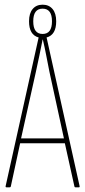

<svg xmlns="http://www.w3.org/2000/svg" viewBox="-20 -800 364 820"><path d="M320 -5Q321 0 317 0H302Q299 0 298 -3L257 -188H66L26 -3Q25 0 21 0H8Q3 0 4 -5L145 -640Q104 -651 104 -709Q104 -743 119.5 -761.5Q135 -780 162 -780Q189 -780 204.5 -761.5Q220 -743 220 -709Q220 -651 179 -640ZM122 -709Q122 -655 162 -655Q202 -655 202 -709Q202 -763 162 -763Q122 -763 122 -709ZM70 -209H253L191 -494Q184 -529 177.5 -563Q171 -597 163 -631H162Q155 -597 148 -562Q141 -527 133 -492Z"/></svg>

Font: Sofia Sans Extra Condensed Thin
Style: Regular
Weight: 250
Version: Version 4.100